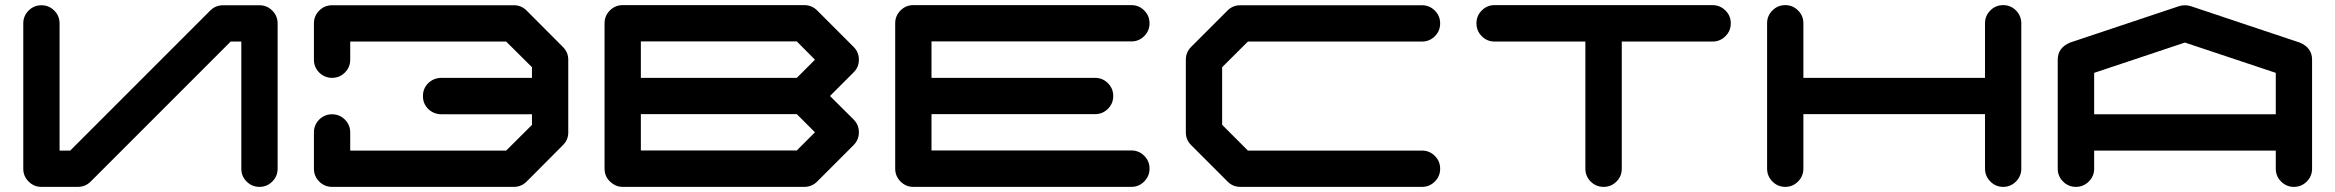

<svg xmlns="http://www.w3.org/2000/svg" viewBox="-20 -729 9110 749"><path d="M1063 -637.7V-70.8Q1063 -41.5 1042.2 -20.8Q1021.5 0 992.2 0Q962.9 0 942.1 -20.8Q921.4 -41.5 921.4 -70.8V-566.9H879.9L333.5 -20.5Q313 0 283.2 0H141.6Q112.3 0 91.6 -20.8Q70.8 -41.5 70.8 -70.8V-637.7Q70.8 -667 91.6 -687.7Q112.3 -708.5 141.6 -708.5Q170.9 -708.5 191.7 -687.7Q212.4 -667 212.4 -637.7V-141.6H253.9L800.3 -688Q820.8 -708.5 850.6 -708.5H992.2Q1021.5 -708.5 1042.2 -687.7Q1063 -667 1063 -637.7Z M2196.8 -212.4Q2196.8 -183.1 2175.8 -162.6L2034.2 -20.5Q2013.7 0 1984.4 0H1275.4Q1246.1 0 1225.3 -20.8Q1204.6 -41.5 1204.6 -70.8V-212.4Q1204.6 -241.7 1225.3 -262.5Q1246.1 -283.2 1275.4 -283.2Q1304.7 -283.2 1325.4 -262.5Q1346.2 -241.7 1346.2 -212.4V-141.6H1954.6L2055.2 -241.7V-283.2H1700.7Q1670.4 -284.2 1650.1 -304.4Q1629.9 -324.7 1629.9 -354Q1629.9 -383.8 1650.1 -404.1Q1670.4 -424.3 1700.7 -425.3H2055.2V-466.8L1954.6 -566.9H1346.2V-496.1Q1346.2 -466.8 1325.4 -446Q1304.7 -425.3 1275.4 -425.3Q1246.1 -425.3 1225.3 -446Q1204.6 -466.8 1204.6 -496.1V-637.7Q1204.6 -667 1225.3 -687.7Q1246.1 -708.5 1275.4 -708.5H1984.4Q2013.7 -708.5 2034.2 -688L2175.8 -545.9Q2196.8 -525.4 2196.8 -496.1Z M3088.4 -142.1 3159.2 -212.9 3088.4 -283.7H2480V-142.1ZM3088.4 -425.3 3159.2 -496.1 3088.4 -567.4H2480V-425.3ZM3217.8 -354.5 3309.6 -263.2Q3330.6 -242.2 3330.6 -212.9Q3330.6 -183.6 3309.6 -162.6L3168 -21Q3147 0 3117.7 0H2409.2Q2388.7 0 2372.6 -10.7Q2338.4 -32.7 2338.4 -71.3V-638.2Q2338.4 -667.5 2359.1 -688.2Q2379.9 -709 2409.2 -709H3117.7Q3147 -709 3168 -688L3309.6 -546.4Q3330.6 -525.9 3330.6 -496.1Q3330.6 -466.8 3309.6 -446.3Z M4393.6 -142.1Q4422.9 -142.1 4443.6 -121.3Q4464.4 -100.6 4464.4 -71.3Q4464.4 -42 4443.6 -21Q4422.9 0 4393.6 0H3543Q3513.7 0 3492.9 -21Q3472.2 -42 3472.2 -71.3V-638.2Q3472.2 -667.5 3492.9 -688.2Q3513.7 -709 3543 -709H4393.6Q4422.9 -709 4443.6 -688.2Q4464.4 -667.5 4464.4 -638.2Q4464.4 -608.9 4443.6 -588.1Q4422.9 -567.4 4393.6 -567.4H3613.8V-425.3H4252Q4281.2 -425.3 4302 -404.5Q4322.8 -383.8 4322.8 -354.5Q4322.8 -325.2 4302 -304.4Q4281.2 -283.7 4252 -283.7H3613.8V-142.1Z M5527.3 -141.6Q5556.6 -141.6 5577.4 -120.8Q5598.1 -100.1 5598.1 -70.8Q5598.1 -41.5 5577.4 -20.8Q5556.6 0 5527.3 0H4818.4Q4789.1 0 4768.6 -21L4627 -162.6Q4606 -183.1 4606 -212.4V-496.1Q4606 -525.4 4627 -546.4L4768.6 -688Q4789.1 -708.5 4818.4 -708.5H5527.3Q5556.6 -708.5 5577.4 -687.7Q5598.1 -667 5598.1 -637.7Q5598.1 -608.4 5577.4 -587.6Q5556.6 -566.9 5527.3 -566.9H4848.1L4747.6 -466.8V-242.2L4848.1 -141.6Z M6660.6 -709Q6689.9 -709 6710.9 -688.2Q6731.9 -667.5 6731.9 -638.2Q6731.9 -608.4 6710.9 -587.6Q6689.9 -566.9 6660.6 -566.9H6306.6V-70.8Q6306.6 -41.5 6285.9 -20.8Q6265.1 0 6235.8 0Q6206.1 0 6185.3 -20.8Q6164.6 -41.5 6164.6 -70.8V-566.9H5810.5Q5781.2 -566.9 5760.5 -587.6Q5739.7 -608.4 5739.7 -638.2Q5739.7 -667.5 5760.5 -688.2Q5781.2 -709 5810.5 -709Z M7865.2 -638.2V-71.3Q7865.2 -42 7844.5 -21Q7823.7 0 7794.4 0Q7765.1 0 7744.4 -21Q7723.6 -42 7723.6 -71.3V-283.7H7015.1V-71.3Q7015.1 -42 6994.4 -21Q6973.6 0 6944.3 0Q6915 0 6894.3 -21Q6873.5 -42 6873.5 -71.3V-638.2Q6873.5 -667.5 6894.3 -688.2Q6915 -709 6944.3 -709Q6973.6 -709 6994.4 -688.2Q7015.1 -667.5 7015.1 -638.2V-425.3H7723.6V-638.2Q7723.6 -667.5 7744.4 -688.2Q7765.1 -709 7794.4 -709Q7823.7 -709 7844.2 -688.5Q7864.7 -668 7865.2 -638.2Z M8857.9 -283.2V-444.8L8503.4 -563L8149.4 -444.8V-283.2ZM8999.5 -70.8Q8999.5 -41.5 8978.8 -20.8Q8958 0 8928.7 0Q8899.4 0 8878.7 -20.8Q8857.9 -41.5 8857.9 -70.8V-141.6H8149.4V-70.8Q8149.4 -41.5 8128.4 -20.8Q8107.4 0 8078.1 0Q8048.8 0 8028.1 -20.8Q8007.3 -41.5 8007.3 -70.8V-496.1Q8007.3 -543 8055.7 -563L8056.6 -563.5H8057.1L8481 -705.1Q8491.7 -708.5 8503.4 -708.5Q8515.1 -708.5 8525.9 -705.1L8949.7 -563.5H8950.7L8951.2 -563Q8999.5 -543 8999.5 -496.1Z"/></svg>

Font: Robtronika
Style: Regular
Weight: 400
Designer: GGBot
Version: 1.00